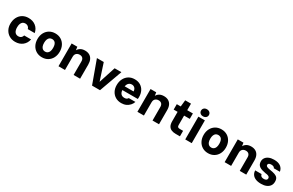

<svg xmlns="http://www.w3.org/2000/svg" viewBox="205 -2285 5861 3841"><g transform="rotate(30 3135.5 -364.0)"><path d="M315 12Q237 12 178 -23Q119 -58 86 -118.5Q53 -179 53 -255Q53 -339 86 -403Q119 -467 178 -502.5Q237 -538 315 -538Q415 -538 483 -484.5Q551 -431 570 -336H410Q402 -370 376.5 -390Q351 -410 314 -410Q278 -410 254 -392Q230 -374 218 -341Q206 -308 206 -263Q206 -230 212.5 -202.5Q219 -175 232.5 -156Q246 -137 266.5 -126.5Q287 -116 314 -116Q339 -116 358.5 -124.5Q378 -133 391.5 -150Q405 -167 410 -190H570Q551 -97 482.5 -42.5Q414 12 315 12Z M933 12Q858 12 799.5 -23Q741 -58 708.5 -120.5Q676 -183 676 -263Q676 -344 708.5 -406Q741 -468 799.5 -503Q858 -538 933 -538Q1010 -538 1067.5 -503Q1125 -468 1157.5 -406Q1190 -344 1190 -263Q1190 -183 1157.5 -120.5Q1125 -58 1067 -23Q1009 12 933 12ZM933 -118Q965 -118 988.5 -134.5Q1012 -151 1024.5 -183Q1037 -215 1037 -263Q1037 -311 1025 -343.5Q1013 -376 989.5 -392Q966 -408 934 -408Q901 -408 878 -392Q855 -376 842 -343.5Q829 -311 829 -263Q829 -215 841.5 -183Q854 -151 877.5 -134.5Q901 -118 933 -118Z M1313 0V-526H1444L1455 -450Q1476 -490 1517.5 -514Q1559 -538 1619 -538Q1681 -538 1724 -513Q1767 -488 1789.5 -441Q1812 -394 1812 -327V0H1662V-314Q1662 -360 1637.5 -386Q1613 -412 1567 -412Q1538 -412 1514 -400Q1490 -388 1476.5 -365Q1463 -342 1463 -308V0Z M2088 0 1897 -526H2055L2181 -141L2306 -526H2462L2272 0Z M2767 12Q2690 12 2632 -22Q2574 -56 2541.5 -117Q2509 -178 2509 -257Q2509 -338 2541 -401.5Q2573 -465 2631 -501.5Q2689 -538 2767 -538Q2845 -538 2901 -504Q2957 -470 2987 -410.5Q3017 -351 3017 -274Q3017 -264 3016.5 -251.5Q3016 -239 3015 -226H2615V-314H2866Q2865 -362 2837.5 -390Q2810 -418 2768 -418Q2736 -418 2711 -401.5Q2686 -385 2671.5 -352.5Q2657 -320 2657 -270V-241Q2657 -202 2669 -172.5Q2681 -143 2705.5 -126.5Q2730 -110 2765 -110Q2802 -110 2820 -121Q2838 -132 2850 -151H3003Q2989 -106 2955.5 -68.5Q2922 -31 2874.5 -9.5Q2827 12 2767 12Z M3136 0V-526H3267L3278 -450Q3299 -490 3340.5 -514Q3382 -538 3442 -538Q3504 -538 3547 -513Q3590 -488 3612.5 -441Q3635 -394 3635 -327V0H3485V-314Q3485 -360 3460.5 -386Q3436 -412 3390 -412Q3361 -412 3337 -400Q3313 -388 3299.5 -365Q3286 -342 3286 -308V0Z M4017 0Q3963 0 3921 -17.5Q3879 -35 3856 -75Q3833 -115 3833 -184V-401H3742V-526H3833L3849 -677H3983V-526H4114V-401H3983V-182Q3983 -152 3996.5 -139.5Q4010 -127 4043 -127H4118V0Z M4241 0V-526H4391V0ZM4316 -577Q4276 -577 4251 -600Q4226 -623 4226 -658Q4226 -694 4251 -717Q4276 -740 4316 -740Q4357 -740 4382.5 -717Q4408 -694 4408 -658Q4408 -623 4382.5 -600Q4357 -577 4316 -577Z M4771 12Q4696 12 4637.5 -23Q4579 -58 4546.5 -120.5Q4514 -183 4514 -263Q4514 -344 4546.5 -406Q4579 -468 4637.5 -503Q4696 -538 4771 -538Q4848 -538 4905.5 -503Q4963 -468 4995.5 -406Q5028 -344 5028 -263Q5028 -183 4995.5 -120.5Q4963 -58 4905 -23Q4847 12 4771 12ZM4771 -118Q4803 -118 4826.5 -134.5Q4850 -151 4862.5 -183Q4875 -215 4875 -263Q4875 -311 4863 -343.5Q4851 -376 4827.5 -392Q4804 -408 4772 -408Q4739 -408 4716 -392Q4693 -376 4680 -343.5Q4667 -311 4667 -263Q4667 -215 4679.5 -183Q4692 -151 4715.5 -134.5Q4739 -118 4771 -118Z M5151 0V-526H5282L5293 -450Q5314 -490 5355.5 -514Q5397 -538 5457 -538Q5519 -538 5562 -513Q5605 -488 5627.5 -441Q5650 -394 5650 -327V0H5500V-314Q5500 -360 5475.5 -386Q5451 -412 5405 -412Q5376 -412 5352 -400Q5328 -388 5314.5 -365Q5301 -342 5301 -308V0Z M5997 12Q5917 12 5865.5 -11Q5814 -34 5789 -73.5Q5764 -113 5761 -163H5910Q5913 -146 5922 -131.5Q5931 -117 5949 -109Q5967 -101 5994 -101Q6019 -101 6036 -107.5Q6053 -114 6061.5 -126Q6070 -138 6070 -154Q6070 -175 6058.5 -187Q6047 -199 6025.5 -206.5Q6004 -214 5971 -217Q5924 -225 5886.5 -236.5Q5849 -248 5823 -266Q5797 -284 5783.5 -311Q5770 -338 5770 -378Q5770 -424 5795.5 -460Q5821 -496 5869.5 -517Q5918 -538 5987 -538Q6086 -538 6140 -496.5Q6194 -455 6204 -386H6064Q6058 -405 6038 -415Q6018 -425 5985 -425Q5951 -425 5932.5 -413Q5914 -401 5914 -380Q5914 -367 5922 -356Q5930 -345 5951.5 -336.5Q5973 -328 6011 -322Q6086 -311 6132 -294.5Q6178 -278 6199.5 -247Q6221 -216 6220 -162Q6220 -108 6192.5 -69Q6165 -30 6115 -9Q6065 12 5997 12Z"/></g></svg>

Font: DM Sans 9pt Black
Style: Regular
Weight: 900
Version: Version 4.004;gftools[0.9.30]